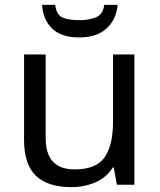

<svg xmlns="http://www.w3.org/2000/svg" viewBox="-20 -760 658 790"><path d="M533 -536V0H461L448 -71H444Q418 -29 372 -9.5Q326 10 274 10Q177 10 128 -36.5Q79 -83 79 -185V-536H168V-191Q168 -63 287 -63Q376 -63 410.5 -113Q445 -163 445 -257V-536ZM464 -740Q459 -680 418.5 -643Q378 -606 306 -606Q232 -606 194.5 -642.5Q157 -679 153 -740H207Q212 -699 237 -688Q262 -677 308 -677Q347 -677 375.5 -689Q404 -701 409 -740Z"/></svg>

Font: Noto Sans Lydian
Style: Regular
Weight: 400
Designer: Monotype Design Team
Foundry: Monotype Imaging Inc.
Version: Version 2.002; ttfautohint (v1.8.4.7-5d5b)